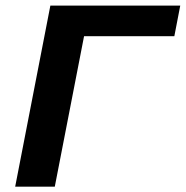

<svg xmlns="http://www.w3.org/2000/svg" viewBox="-20 -679 675 698"><path d="M635.3 -658.7 613.8 -547.4H285.6L179.2 -0.5H35.2L163.1 -658.7Z"/></svg>

Font: Liberation Mono
Style: Bold Italic
Weight: 700
Italic angle: -12°
Monospace: yes
Designer: Steve Matteson
Foundry: Ascender Corporation
Version: Version 2.1.5